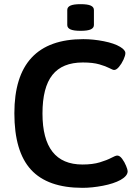

<svg xmlns="http://www.w3.org/2000/svg" viewBox="-20 -895 659 922"><path d="M367 -747Q333 -747 318 -754Q303 -761 303 -775V-847Q303 -861 318 -868Q333 -875 367 -875Q401 -875 416 -868Q431 -861 431 -847V-775Q431 -761 416 -754Q401 -747 367 -747ZM376 7Q209 7 129 -80Q49 -167 49 -351Q49 -707 380 -707Q428 -707 478.5 -697Q529 -687 557 -670Q582 -655 582 -640Q582 -628 573 -608.5Q564 -589 551.5 -574Q539 -559 528 -559Q522 -559 505 -568Q488 -577 457 -586Q426 -595 378 -595Q279 -595 231.5 -535Q184 -475 184 -350Q184 -105 376 -105Q425 -105 459.5 -115.5Q494 -126 514.5 -137Q535 -148 543 -148Q555 -148 566.5 -132.5Q578 -117 585.5 -98.5Q593 -80 593 -73Q593 -61 584 -50.5Q575 -40 559 -31Q526 -13 474 -3Q422 7 376 7Z"/></svg>

Font: Asap SemiBold
Style: Regular
Weight: 600
Designer: Pablo Cosgaya
Foundry: Omnibus-Type
Version: Version 3.001; ttfautohint (v1.8.3)